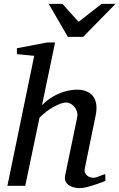

<svg xmlns="http://www.w3.org/2000/svg" viewBox="-20 -955 614 987"><path d="M522 -24.9Q515.6 -22.5 499.8 -16.6Q483.9 -10.7 464.4 -4.2Q444.8 2.4 424.3 7.3Q403.8 12.2 388.2 12.2Q378.9 12.2 364.7 9.5Q350.6 6.8 338.1 -0.2Q325.7 -7.3 318.4 -20Q311 -32.7 314.9 -53.2L376 -348.1Q380.4 -367.7 375.2 -382.8Q370.1 -397.9 360.8 -408Q351.6 -418 340.3 -423.1Q329.1 -428.2 320.8 -428.2Q309.1 -428.2 292.2 -422.4Q275.4 -416.5 256.6 -406.2Q237.8 -396 218.8 -381.6Q199.7 -367.2 183.1 -350.1L109.9 0H18.1L155.8 -668L66.9 -676.8V-707L223.1 -736.8H263.2L195.8 -414.1Q210.9 -430.7 231.7 -445.3Q252.4 -460 276.1 -470.9Q299.8 -481.9 325.4 -488Q351.1 -494.1 376 -494.1Q403.3 -494.1 424.3 -485.6Q445.3 -477.1 458.3 -460.2Q471.2 -443.4 474.9 -418Q478.5 -392.6 471.2 -358.9L416 -89.8Q413.1 -75.7 417.5 -66.2Q421.9 -56.6 429.4 -51Q437 -45.4 445.3 -43.2Q453.6 -41 458 -41Q471.7 -41 487.8 -47.9Q503.9 -54.7 521 -60.1ZM407.7 -765.6H328.6L230.5 -935.1H300.8L383.8 -842.8L502.4 -935.1H573.7Z"/></svg>

Font: Charis SIL Am
Style: Italic
Weight: 400
Italic angle: -11°
Foundry: SIL International
Version: Version 5.000